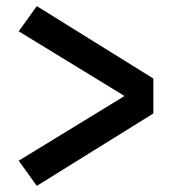

<svg xmlns="http://www.w3.org/2000/svg" viewBox="-20 -638 590 626"><path d="M100 -32 41 -114 386 -325 41 -536 100 -618 480 -382V-268Z"/></svg>

Font: Lode
Style: Bold
Weight: 700
Monospace: yes
Designer: Belleve Invis
Foundry: Belleve Invis
Version: Version 29.2.0; ttfautohint (v1.8.3)